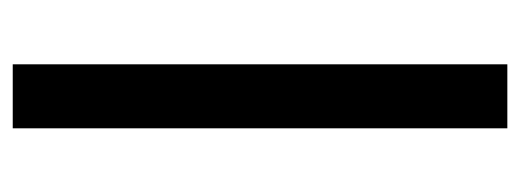

<svg xmlns="http://www.w3.org/2000/svg" viewBox="-284 -486 836 309"><g transform="rotate(90 134.5 -331.0)"><path d="M83 67V-729H186V67Z"/></g></svg>

Font: Hubot Sans Condensed SemiBold
Style: Regular
Weight: 600
Width: 3
Designer: Deni Anggara
Foundry: GitHub, Inc., Subsidiary of Microsoft Corporation
Version: Version 2.000